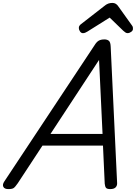

<svg xmlns="http://www.w3.org/2000/svg" viewBox="-72 -1286 934 1320"><path d="M-15 14Q-41 14 -49 -1.5Q-57 -17 -42 -39L578 -975Q592 -998 607 -1006.5Q622 -1015 646 -1015Q665 -1015 676.5 -1005.5Q688 -996 689 -964L733 -31Q735 -11 723.5 1.5Q712 14 686 14Q664 14 657 5.5Q650 -3 648 -23L636 -285H220L50 -26Q32 0 21.5 7Q11 14 -15 14ZM275 -365H633L609 -874ZM498 -1058Q486 -1058 478 -1070Q470 -1082 470 -1093Q470 -1103 473.5 -1108Q477 -1113 481 -1117L643 -1243Q658 -1256 671.5 -1261Q685 -1266 701 -1266Q714 -1266 724.5 -1259.5Q735 -1253 743 -1240L836 -1110Q841 -1103 841.5 -1097.5Q842 -1092 842 -1087Q842 -1075 829 -1066.5Q816 -1058 807 -1058Q797 -1058 790 -1063Q783 -1068 775 -1075L682 -1165L529 -1069Q522 -1065 514.5 -1061.5Q507 -1058 498 -1058Z"/></svg>

Font: Playwrite NZ
Style: Regular
Weight: 400
Designer: Veronika Burian, José Scaglione
Foundry: TypeTogether
Version: Version 1.002